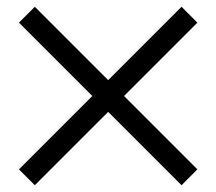

<svg xmlns="http://www.w3.org/2000/svg" viewBox="-20 -674 640 568"><path d="M83 -126 36 -173 253 -390 36 -607 83 -654 300 -437 517 -654 564 -607 347 -390 564 -173 517 -126 300 -343Z"/></svg>

Font: Cooper Hewitt
Style: Book
Weight: 705
Designer: Village Type and Design LLC
Foundry: Cooper Hewitt Smithsonian Design Museum
Version: 1.000; ttfautohint (v1.8.1)